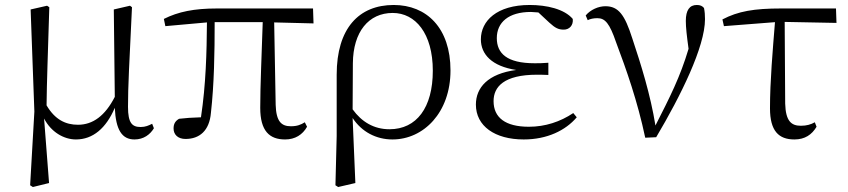

<svg xmlns="http://www.w3.org/2000/svg" viewBox="-20 -546 3404 771"><path d="M285 14C353 14 406 -31 441 -113C445 -24 470 14 520 14C557 14 583 -6 598 -31L591 -49C577 -42 564 -36 545 -36C511 -36 494 -51 494 -117C494 -198 499 -288 510 -517L502 -523L437 -508L441 -157C402 -81 353 -45 293 -45C244 -45 201 -65 167 -123C168 -219 172 -317 178 -517L169 -523L103 -508L118 -98L101 198L112 205L177 189L157 -70C185 -16 236 14 285 14Z M1125 14C1165 14 1195 -5 1213 -37L1204 -55C1188 -45 1173 -39 1148 -39C1110 -39 1089 -58 1087 -125L1081 -456L1239 -452L1237 -512H852C759 -512 696 -499 638 -470L644 -441L811 -456C810 -335 807 -208 787 -75C752 -74 724 -72 699 -69C684 -60 677 -49 677 -30C677 -6 694 12 725 12C781 12 821 -21 827 -93C840 -208 842 -335 842 -457H1035C1031 -329 1025 -204 1025 -113C1025 -20 1062 14 1125 14Z M1327 198 1338 205 1407 189 1396 -72C1433 -16 1491 14 1556 14C1681 14 1789 -94 1789 -263C1789 -434 1693 -526 1561 -526C1421 -526 1332 -432 1332 -246V0ZM1396 -107 1397 -292C1398 -418 1460 -494 1557 -494C1648 -494 1718 -412 1718 -262C1718 -114 1653 -27 1544 -27C1481 -27 1432 -57 1396 -107Z M2083 14C2177 14 2251 -22 2296 -75L2282 -92C2230 -57 2169 -37 2104 -37C2009 -37 1962 -74 1962 -140C1962 -197 2003 -246 2137 -246C2148 -246 2157 -246 2182 -245V-294C2158 -292 2143 -292 2127 -292C2015 -292 1975 -332 1975 -393C1975 -456 2022 -498 2112 -498L2142 -496L2186 -455C2210 -433 2223 -427 2244 -427C2266 -427 2283 -444 2280 -470C2246 -510 2175 -526 2107 -526C1975 -526 1911 -462 1911 -388C1911 -328 1955 -280 2053 -265C1939 -250 1891 -194 1891 -126C1891 -40 1967 14 2083 14Z M2571 7 2615 5C2714 -162 2811 -358 2811 -469C2811 -486 2810 -499 2807 -514C2800 -522 2792 -526 2778 -526C2749 -526 2734 -505 2734 -462C2734 -436 2738 -401 2745 -350C2711 -236 2670 -156 2612 -42C2592 -166 2554 -287 2519 -392C2489 -486 2464 -521 2411 -521C2383 -521 2351 -507 2332 -484L2340 -465C2350 -470 2363 -473 2379 -473C2410 -473 2428 -452 2454 -376C2495 -267 2540 -140 2571 7Z M3170 14C3212 14 3240 -5 3259 -37L3252 -55C3236 -46 3219 -41 3196 -41C3158 -41 3135 -59 3133 -130L3131 -458L3339 -454L3337 -512H3117C3008 -512 2944 -501 2881 -468L2887 -441L3092 -457C3083 -344 3072 -221 3072 -111C3072 -20 3107 14 3170 14Z"/></svg>

Font: Noto Serif JP Light
Style: Regular
Weight: 300
Designer: Ryoko NISHIZUKA 西塚涼子 (kana & ideographs); Frank Grießhammer (Latin, Greek & Cyrillic); Wenlong ZHANG 张文龙 (bopomofo); San
Foundry: Adobe
Version: Version 2.001;hotconv 1.1.0;makeotfexe 2.6.0